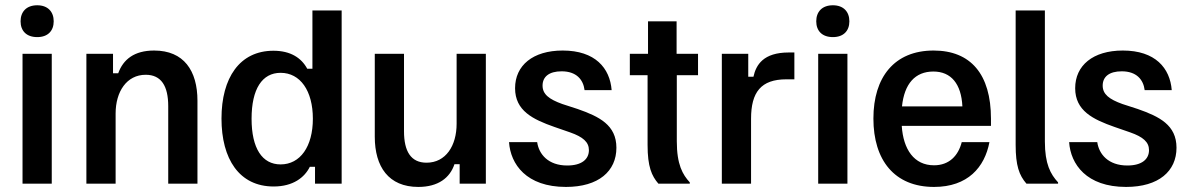

<svg xmlns="http://www.w3.org/2000/svg" viewBox="-20 -707 4575 739"><path d="M123.3 -564.2C164.2 -564.2 186.7 -588.3 186.7 -625C186.7 -661.7 164.2 -686.7 123.3 -686.7C81.7 -686.7 59.2 -661.7 59.2 -625C59.2 -588.3 81.7 -564.2 123.3 -564.2ZM179.2 0V-500H66.7V0Z M425 0V-270C425 -354.2 467.5 -419.2 540.8 -419.2C600.8 -419.2 627.5 -375.8 627.5 -298.3V0H740V-319.2C740 -435 687.5 -512.5 573.3 -512.5C496.7 -512.5 454.2 -478.3 435 -425H415V-500H312.5V0Z M1033.3 10.8C1108.3 10.8 1152.5 -24.2 1172.5 -65H1192.5V0H1295V-666.7H1182.5V-442.5H1162.5C1140 -484.2 1098.3 -511.7 1032.5 -511.7C902.5 -511.7 832.5 -407.5 832.5 -250.8C832.5 -95 900.8 10.8 1033.3 10.8ZM1060 -74.2C989.2 -74.2 948.3 -135.8 948.3 -250C948.3 -365 989.2 -426.7 1060 -426.7C1135.8 -426.7 1184.2 -357.5 1184.2 -250C1184.2 -143.3 1135.8 -74.2 1060 -74.2Z M1590 12.5C1666.7 12.5 1711.7 -22.5 1729.2 -75H1749.2V0H1850V-500H1737.5V-230.8C1737.5 -145.8 1695.8 -80.8 1621.7 -80.8C1561.7 -80.8 1535 -124.2 1535 -201.7V-500H1422.5V-180.8C1422.5 -65 1475.8 12.5 1590 12.5Z M2158.3 12.5C2284.2 12.5 2352.5 -48.3 2352.5 -138.3C2352.5 -225.8 2286.7 -258.3 2203.3 -287.5L2144.2 -306.7C2093.3 -325 2068.3 -344.2 2068.3 -377.5C2068.3 -411.7 2093.3 -432.5 2141.7 -432.5C2198.3 -432.5 2225 -400.8 2230 -360H2334.2C2327.5 -445 2270.8 -512.5 2145.8 -512.5C2030.8 -512.5 1962.5 -455 1962.5 -367.5C1962.5 -280.8 2030.8 -247.5 2114.2 -218.3L2174.2 -197.5C2224.2 -180 2246.7 -160 2246.7 -129.2C2246.7 -94.2 2219.2 -70 2163.3 -70C2090 -70 2054.2 -113.3 2047.5 -160H1939.2C1945 -75 2005.8 12.5 2158.3 12.5Z M2635 0V-5C2607.5 -35 2585 -73.3 2585 -163.3V-417.5H2666.7V-500H2584.2V-625H2474.2V-500H2404.2V-417.5H2472.5V-149.2C2472.5 -65 2488.3 -30 2514.2 0Z M2870.8 0V-250C2870.8 -352.5 2909.2 -401.7 3006.7 -401.7H3037.5V-505H3015.8C2918.3 -505 2890 -457.5 2880 -411.7H2860V-500H2758.3V0Z M3185.8 -564.2C3226.7 -564.2 3249.2 -588.3 3249.2 -625C3249.2 -661.7 3226.7 -686.7 3185.8 -686.7C3144.2 -686.7 3121.7 -661.7 3121.7 -625C3121.7 -588.3 3144.2 -564.2 3185.8 -564.2ZM3241.7 0V-500H3129.2V0Z M3575 12.5C3705 12.5 3770 -63.3 3788.3 -160H3681.7C3668.3 -107.5 3633.3 -70.8 3575 -70.8C3498.3 -70.8 3456.7 -131.7 3450.8 -222.5H3794.2V-250C3794.2 -421.7 3715.8 -512.5 3573.3 -512.5C3422.5 -512.5 3341.7 -410 3341.7 -250.8C3341.7 -90.8 3422.5 12.5 3575 12.5ZM3451.7 -297.5C3460.8 -385 3502.5 -431.7 3572.5 -431.7C3640.8 -431.7 3680 -384.2 3684.2 -297.5Z M4052.5 0V-5C4023.3 -36.7 4001.7 -75.8 4001.7 -162.5V-666.7H3889.2V-149.2C3889.2 -70 3902.5 -32.5 3930.8 0Z M4314.2 12.5C4440 12.5 4508.3 -48.3 4508.3 -138.3C4508.3 -225.8 4442.5 -258.3 4359.2 -287.5L4300 -306.7C4249.2 -325 4224.2 -344.2 4224.2 -377.5C4224.2 -411.7 4249.2 -432.5 4297.5 -432.5C4354.2 -432.5 4380.8 -400.8 4385.8 -360H4490C4483.3 -445 4426.7 -512.5 4301.7 -512.5C4186.7 -512.5 4118.3 -455 4118.3 -367.5C4118.3 -280.8 4186.7 -247.5 4270 -218.3L4330 -197.5C4380 -180 4402.5 -160 4402.5 -129.2C4402.5 -94.2 4375 -70 4319.2 -70C4245.8 -70 4210 -113.3 4203.3 -160H4095C4100.8 -75 4161.7 12.5 4314.2 12.5Z"/></svg>

Font: Familjen Grotesk Medium
Style: Regular
Weight: 500
Designer: Anders Wikstroem, Jonas Baeckman, Matilda Gysing, Kristian Moeller
Foundry: Familjen STHLM AB
Version: Version 2.000